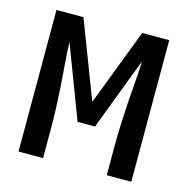

<svg xmlns="http://www.w3.org/2000/svg" viewBox="-83 -600 667 681"><g transform="rotate(15 250.0 -260.0)"><path d="M43 0V-520H142L250 -238L358 -520H457V0H367V-104Q367 -144 368.5 -183.5Q370 -223 372.5 -263Q375 -303 378.5 -342.5Q382 -382 383 -422L282 -156H218L117 -422Q118 -382 121.5 -342.5Q125 -303 127.5 -263Q130 -223 131.5 -183.5Q133 -144 133 -104V0Z"/></g></svg>

Font: Iosevka Term Medium
Style: Regular
Weight: 500
Monospace: yes
Designer: Belleve Invis
Foundry: Belleve Invis
Version: Version 26.3.1